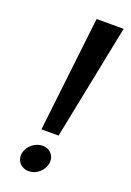

<svg xmlns="http://www.w3.org/2000/svg" viewBox="-122 -637 472 694"><g transform="rotate(20 114.5 -289.5)"><path d="M37 -41C32 -12 53 11 82 11C111 11 138 -12 143 -41C148 -70 128 -93 99 -93C70 -93 42 -70 37 -41ZM125 -590 74 -147H140L229 -590Z"/></g></svg>

Font: Charger Sport
Style: NrwObl
Weight: 400
Designer: Jasper
Foundry: Cannot Into Space Fonts
Version: Version 1.1